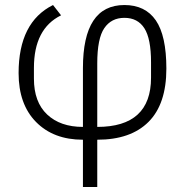

<svg xmlns="http://www.w3.org/2000/svg" viewBox="-20 -544 739 764"><path d="M310 200V12Q193 12 123.5 -58.5Q54 -129 54 -253Q54 -456 191 -524L223 -483Q115 -430 115 -274V-231Q115 -138 167.5 -88.5Q220 -39 310 -39V-273Q310 -524 475 -524Q558 -524 600 -463Q642 -402 642 -271Q642 -130 571 -59Q500 12 367 12V200ZM367 -292V-39Q581 -39 581 -235V-296Q581 -390 554.5 -431.5Q528 -473 475 -473Q423 -473 395 -432Q367 -391 367 -292Z"/></svg>

Font: IBM Plex Sans Light
Style: Regular
Weight: 300
Designer: Mike Abbink, Paul van der Laan, Pieter van Rosmalen
Foundry: Bold Monday
Version: Version 3.0